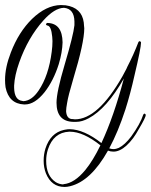

<svg xmlns="http://www.w3.org/2000/svg" viewBox="-20 -586 598 761"><path d="M378 -10Q310 -64 257 -64Q255 -64 254 -64Q192 -61 170 6Q163 28 163 51Q163 111 201 136Q214 144 230 145L232 144Q275 140 318 88Q349 50 378 -10ZM162 -490Q164 -494 167 -495Q168 -495 169 -495Q227 -493 228 -418Q227 -379 213 -332Q192 -266 157 -221Q118 -172 79 -172Q77 -172 75 -172Q15 -175 2 -240Q0 -254 0 -269Q0 -319 23 -378Q54 -459 107 -511Q163 -565 221 -566Q231 -566 240 -565Q304 -556 312 -497Q313 -490 313 -484Q314 -479 314 -474Q314 -417 270 -272Q250 -205 246 -178Q242 -157 242 -145Q244 -116 265 -114Q266 -114 269 -114Q274 -113 277 -113Q368 -113 465 -283Q473 -298 481 -313Q484 -321 485 -322Q509 -368 529 -420Q531 -422 534 -423Q537 -422 539 -418Q539 -396 513 -287Q497 -215 477 -152Q448 -63 413 2Q422 5 429 5Q440 5 451 0Q475 -12 500 -45Q536 -95 548 -132Q550 -135 553 -136Q556 -134 558 -131Q558 -121 530 -74Q519 -54 508 -39Q481 -3 455 9Q442 15 430 15Q418 15 408 11Q340 132 258 152Q246 155 236 155Q184 155 162 101Q153 78 153 51Q153 26 160 3Q180 -59 233 -71Q236 -72 238 -72Q248 -74 256 -74Q313 -73 382 -19Q431 -124 471 -275Q403 -155 331 -117Q305 -103 282 -103Q279 -103 277 -103Q273 -103 270 -103Q204 -105 204 -179Q204 -221 236 -329Q271 -447 275 -486Q275 -494 275 -501Q274 -551 234 -555Q234 -555 233 -555Q196 -554 152 -505Q91 -437 56 -338Q38 -287 36 -247Q36 -242 36 -238Q37 -190 68 -186Q71 -185 73 -185Q106 -187 133 -227Q173 -286 185 -381Q188 -403 188 -423Q188 -432 187 -440Q183 -484 167 -485Q163 -486 162 -490Z"/></svg>

Font: Maria
Style: Christmas
Weight: 400
Designer: Muhammad Yoni
Version: Version 001.000